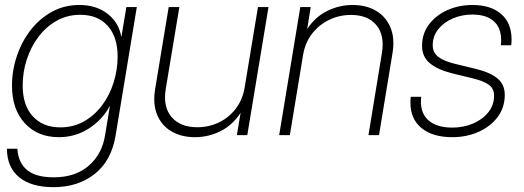

<svg xmlns="http://www.w3.org/2000/svg" viewBox="-20 -544 2108 773"><path d="M195.3 209.5Q105.5 209.5 56.9 169.4Q8.3 129.4 7.8 54.7H49.8Q53.7 111.8 89.4 140.9Q125 169.9 196.3 169.9Q283.2 169.9 337.2 123.3Q391.1 76.7 403.3 -1L422.4 -117.2H421.9Q392.1 -61.5 337.6 -26.6Q283.2 8.3 217.3 8.3Q131.3 8.3 79.8 -47.9Q28.3 -104 28.3 -198.7Q28.3 -260.3 47.9 -318.4Q67.4 -376.5 103.3 -422.9Q139.2 -469.2 189 -496.6Q238.8 -523.9 299.8 -523.9Q367.7 -523.9 413.3 -488.3Q459 -452.6 468.3 -395.5H468.8L488.8 -515.6H530.8L445.3 2.4Q428.2 103.5 361.1 156.5Q293.9 209.5 195.3 209.5ZM222.7 -31.2Q276.4 -31.2 318.8 -55.7Q361.3 -80.1 391.6 -120.8Q421.9 -161.6 437.7 -212.6Q453.6 -263.7 453.6 -316.9Q453.6 -395 413.8 -439.7Q374 -484.4 303.2 -484.4Q251 -484.4 208.3 -460.4Q165.5 -436.5 135 -396Q104.5 -355.5 87.9 -304.7Q71.3 -253.9 71.3 -199.7Q71.3 -119.6 112.3 -75.4Q153.3 -31.2 222.7 -31.2Z M765.1 8.3Q710.4 8.3 670.7 -14.9Q630.9 -38.1 612.8 -81.3Q594.7 -124.5 604.5 -185.1L659.2 -515.6H702.1L647.5 -187Q635.3 -114.7 670.4 -73.2Q705.6 -31.7 774.4 -31.7Q820.8 -31.7 861.1 -51Q901.4 -70.3 929 -106.2Q956.5 -142.1 964.8 -190.9L1018.6 -515.6H1061L975.6 0H933.6L948.7 -89.8Q916 -40 867.7 -15.9Q819.3 8.3 765.1 8.3Z M1200.2 -322.8 1147 0H1104L1189 -515.6H1231L1216.8 -427.2Q1249.5 -476.6 1297.9 -500.2Q1346.2 -523.9 1399.4 -523.9Q1455.1 -523.9 1494.6 -500.2Q1534.2 -476.6 1552.2 -432.9Q1570.3 -389.2 1560.1 -329.1L1505.9 0H1463.4L1517.6 -330.6Q1529.3 -402.3 1495.1 -443.1Q1460.9 -483.9 1393.1 -483.9Q1346.2 -483.9 1305.2 -464.1Q1264.2 -444.3 1236.3 -408.2Q1208.5 -372.1 1200.2 -322.8Z M1800.8 8.3Q1722.2 8.3 1677.2 -28.3Q1632.3 -64.9 1632.3 -130.9Q1632.3 -143.6 1633.8 -154.3H1675.8Q1668.9 -93.8 1702.4 -62Q1735.8 -30.3 1800.8 -30.3Q1846.2 -30.3 1884.5 -46.6Q1922.9 -63 1946 -92Q1969.2 -121.1 1969.2 -158.7Q1969.2 -188.5 1946.8 -203.6Q1924.3 -218.8 1883.3 -228.5L1799.3 -249Q1741.2 -263.7 1710.2 -289.8Q1679.2 -315.9 1679.2 -359.4Q1679.2 -408.7 1707.3 -445.8Q1735.4 -482.9 1781.5 -503.4Q1827.6 -523.9 1881.8 -523.9Q1956.1 -523.9 1997.8 -487.5Q2039.6 -451.2 2039.6 -384.8Q2039.6 -372.6 2038.1 -361.8H1996.6Q2002.9 -421.9 1973.1 -453.6Q1943.4 -485.4 1881.8 -485.4Q1839.4 -485.4 1803 -469.7Q1766.6 -454.1 1744.4 -426.3Q1722.2 -398.4 1722.2 -361.8Q1722.2 -332 1745.1 -314.7Q1768.1 -297.4 1811.5 -287.1L1896 -266.6Q1952.6 -252.9 1982.4 -228.5Q2012.2 -204.1 2012.2 -162.1Q2012.2 -110.4 1982.9 -72Q1953.6 -33.7 1905.8 -12.7Q1857.9 8.3 1800.8 8.3Z"/></svg>

Font: Inter Display ExtraLight
Style: Italic
Weight: 200
Italic angle: -9.39999°
Designer: Rasmus Andersson
Foundry: rsms
Version: Version 4.000;git-a52131595